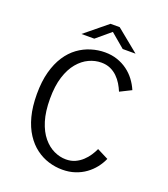

<svg xmlns="http://www.w3.org/2000/svg" viewBox="-157 -980 964 1102"><g transform="rotate(20 325.0 -429.0)"><path d="M351.5 11Q308.5 11 267.2 -1.8Q226 -14.5 189.8 -41.5Q153.5 -68.5 125.8 -111Q98 -153.5 82.5 -212.2Q67 -271 67 -348Q67 -425 83 -483.8Q99 -542.5 126.8 -584.8Q154.5 -627 191.2 -653.8Q228 -680.5 269.8 -693.2Q311.5 -706 354 -706Q395 -706 429.5 -694.2Q464 -682.5 492 -662Q520 -641.5 540.5 -614.2Q561 -587 574.5 -555.5L505.5 -521Q496.5 -543 483.5 -564.5Q470.5 -586 452 -604Q433.5 -622 409.2 -632.8Q385 -643.5 354 -643.5Q316 -643.5 279.2 -626.5Q242.5 -609.5 212.5 -573.8Q182.5 -538 164.8 -482.2Q147 -426.5 147 -348Q147 -269.5 164.5 -213.2Q182 -157 211.8 -121.2Q241.5 -85.5 277.8 -68.5Q314 -51.5 351 -51.5Q382.5 -51.5 407 -62.8Q431.5 -74 450.5 -91.8Q469.5 -109.5 483 -130Q496.5 -150.5 505.5 -170.5L574.5 -135.5Q561.5 -106 540.8 -79.5Q520 -53 492 -32.8Q464 -12.5 428.8 -0.8Q393.5 11 351.5 11ZM189.5 -758.5 326.5 -870.5H382.5L520 -758.5H441.5L355 -831.5L268 -758.5Z"/></g></svg>

Font: Trispace Thin Light
Style: Regular
Weight: 300
Version: Version 1.210